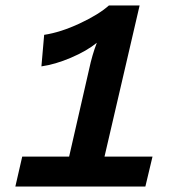

<svg xmlns="http://www.w3.org/2000/svg" viewBox="-20 -680 640 700"><path d="M36 0 61 -109H232L305 -428Q316 -480 333 -524Q296 -494 238.5 -469.5Q181 -445 131 -438L141 -553Q201 -562 270.5 -594.5Q340 -627 377 -660H489L361 -109H536L510 0Z"/></svg>

Font: Elaine Sans SemiBold
Style: Italic
Weight: 600
Italic angle: -13°
Designer: Wei Huang
Foundry: Wei Huang
Version: Version 2.001;December 24, 2019;FontCreator 12.0.0.2547 64-b